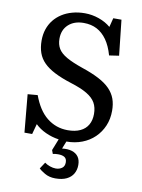

<svg xmlns="http://www.w3.org/2000/svg" viewBox="-101 -782 799 1079"><g transform="rotate(10 299.0 -242.5)"><path d="M291 229Q255.9 229 230 213.6Q204.1 198.2 195.8 189L220.2 151.9Q233.4 161.6 250.7 167.7Q268.1 173.8 284.2 173.8Q304.2 173.8 319.1 163.3Q334 152.8 334 130.9Q334 109.9 321 101.3Q308.1 92.8 284.2 92.8Q274.4 92.8 267.8 93.5Q261.2 94.2 253.9 96.2L246.1 75.2L272 9.8Q231.9 3.9 196.5 -12.5Q161.1 -28.8 136.2 -53.2L120.1 5.9H76.2L56.2 -210L112.8 -214.8Q127.9 -173.8 147.9 -142.8Q168 -111.8 193.6 -91.3Q219.2 -70.8 249 -60.3Q278.8 -49.8 313 -49.8Q355 -49.8 384 -63.5Q413.1 -77.1 428 -103Q442.9 -128.9 442.9 -165Q442.9 -202.1 428 -228.5Q413.1 -254.9 378.7 -275.4Q344.2 -295.9 286.1 -314Q229 -332 189.9 -352.1Q150.9 -372.1 127 -396Q103 -419.9 92 -450.9Q81.1 -481.9 81.1 -521Q81.1 -556.2 91.1 -585.7Q101.1 -615.2 119.6 -638.7Q138.2 -662.1 164.6 -679Q190.9 -695.8 223.9 -704.8Q256.8 -713.9 294.9 -713.9Q335.9 -713.9 375.5 -700Q415 -686 442.9 -662.1L456.1 -713.9H502.9L524.9 -512.2L469.2 -503.9Q454.1 -557.1 429.9 -591.1Q405.8 -625 373.3 -642.1Q340.8 -659.2 297.9 -659.2Q243.7 -659.2 210.9 -629.2Q178.2 -599.1 178.2 -548.8Q178.2 -515.6 192.6 -491.7Q207 -467.8 241 -448.5Q274.9 -429.2 333 -409.2Q390.1 -390.1 430.2 -369.1Q470.2 -348.1 494.1 -323.5Q518.1 -298.8 529.1 -268.8Q540 -238.8 540 -200.2Q540 -153.3 523.4 -114.3Q506.8 -75.2 476.8 -46.1Q446.8 -17.1 406 -1.5Q365.2 14.2 316.9 14.2L299.8 57.1Q332 53.2 356 60.5Q379.9 67.9 392.8 85.9Q405.8 104 405.8 132.8Q405.8 160.6 393.3 182.4Q380.9 204.1 355.5 216.6Q330.1 229 291 229Z"/></g></svg>

Font: Literata
Style: Regular
Weight: 400
Designer: Latin by Veronika Burian and Jose Scaglione. Greek by Irene Vlachou. Cyrillic by Vera Evstafieva.
Foundry: TypeTogether
Version: Version 3.002